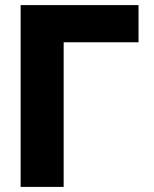

<svg xmlns="http://www.w3.org/2000/svg" viewBox="-20 -734 603 754"><path d="M61 0V-714H524V-568H230V0Z"/></svg>

Font: Noto Sans Mono SemiCondensed Black
Style: Regular
Weight: 900
Width: 4
Designer: Monotype Design Team
Foundry: Monotype Imaging Inc.
Version: Version 2.014; ttfautohint (v1.8.4.7-5d5b)